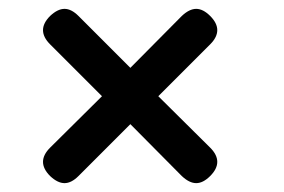

<svg xmlns="http://www.w3.org/2000/svg" viewBox="-20 -536 640 433"><path d="M454 -139Q438 -123 422.5 -123Q407 -123 390 -139L274 -256L157 -139Q141 -123 125.5 -123Q110 -123 93 -139Q77 -155 77 -171Q77 -187 93 -203L210 -319L93 -436Q77 -452 77 -468Q77 -484 93 -500Q110 -516 125.5 -516Q141 -516 157 -500L274 -383L390 -500Q407 -516 422.5 -516Q438 -516 454 -500Q470 -484 470 -468Q470 -452 454 -436L337 -319L454 -203Q470 -187 470 -171Q470 -155 454 -139Z"/></svg>

Font: Maple Mono Normal
Style: Regular
Weight: 400
Monospace: yes
Designer: subframe7536
Version: Version 7.000